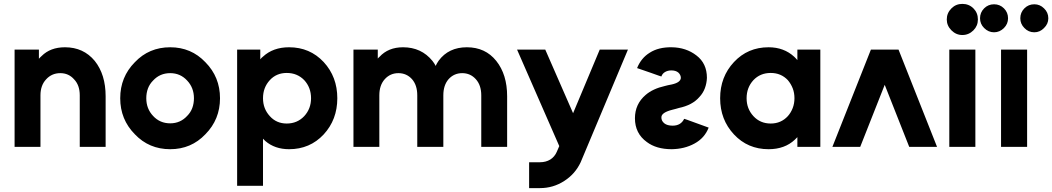

<svg xmlns="http://www.w3.org/2000/svg" viewBox="-20 -755 5409 987"><path d="M523 0V-260Q523 -316 509 -361.5Q495 -407 467 -442Q409 -512 314 -512Q239 -512 194 -467Q190 -464 187 -460.5Q184 -457 180 -453V-500H55V0H188V-265Q188 -316 217 -347Q246 -379 290 -379Q333 -379 361 -347Q390 -317 390 -265V0Z M855 -512Q746 -512 673 -435Q598 -359 598 -250Q598 -141 673 -65Q746 12 855 12Q963 12 1036 -65Q1111 -141 1111 -250Q1111 -359 1036 -435Q963 -512 855 -512ZM855 -379Q907 -379 942 -341Q977 -304 977 -250Q977 -223 968.5 -200Q960 -177 942 -159Q907 -121 855 -121Q802 -121 767 -159Q732 -196 732 -250Q732 -277 740.5 -300Q749 -323 767 -341Q802 -379 855 -379Z M1318 -500V-450Q1321 -454 1324.5 -457.5Q1328 -461 1332 -464Q1384 -512 1466 -512Q1573 -512 1644 -436Q1714 -360 1714 -250Q1714 -140 1644 -64Q1573 12 1466 12Q1393 12 1344 -30Q1341 -33 1338 -36Q1335 -39 1332 -42V200H1199V-500ZM1454 -120Q1508 -120 1544 -158Q1579 -196 1579 -250Q1579 -305 1544 -343Q1508 -380 1454 -380Q1401 -380 1367 -343Q1332 -305 1332 -250Q1332 -196 1367 -158Q1401 -120 1454 -120Z M2587 0V-260Q2587 -316 2573 -361.5Q2559 -407 2531 -442Q2475 -512 2380 -512Q2286 -512 2235 -443Q2231 -437 2227 -430.5Q2223 -424 2220 -416Q2216 -423 2212 -429.5Q2208 -436 2203 -442Q2146 -512 2052 -512Q1976 -512 1931 -463Q1929 -461 1926.5 -459Q1924 -457 1922 -454V-500H1797V0H1930V-265Q1930 -317 1958 -348Q1986 -379 2028 -379Q2070 -379 2098 -348Q2125 -317 2125 -265V0H2259V-265Q2259 -317 2286 -348Q2314 -379 2356 -379Q2398 -379 2426 -348Q2454 -317 2454 -265V0Z M2638 -500 2855 -4 2842 26Q2831 51 2809 65Q2786 79 2756 79H2700V212H2756Q2824 212 2881 175Q2909 157 2930 133Q2951 109 2965 79L3208 -500H3063L2926 -173L2783 -500Z M3255 -405Q3302 -389 3327.5 -380Q3353 -371 3364 -367Q3375 -363 3377.5 -362.5Q3380 -362 3380 -362Q3385 -377 3399 -385Q3413 -393 3431 -393Q3454 -393 3467 -382Q3480 -370 3480 -354Q3478 -331 3434 -321Q3423 -319 3414 -317Q3405 -315 3398 -313Q3336 -299 3299 -267Q3244 -220 3244 -147Q3244 -69 3305 -25Q3354 12 3433 12Q3499 11 3550 -17Q3602 -45 3623 -99Q3576 -116 3550 -125.5Q3524 -135 3513 -139Q3502 -143 3499.5 -143.5Q3497 -144 3497 -144Q3480 -109 3438 -109Q3410 -109 3395 -121Q3379 -134 3380 -153Q3381 -177 3437 -191Q3446 -193 3454.5 -195.5Q3463 -198 3470 -200Q3504 -207 3530.5 -221Q3557 -235 3575 -256Q3594 -276 3603.5 -301.5Q3613 -327 3614 -355Q3614 -429 3560 -470Q3507 -511 3433 -512Q3365 -513 3320 -484Q3276 -457 3255 -405Z M4079 -500V-446Q4075 -450 4071.5 -454.5Q4068 -459 4063 -463Q4010 -512 3931 -512Q3824 -512 3753 -436Q3682 -360 3682 -250Q3682 -140 3753 -64Q3824 12 3931 12Q4014 12 4066 -37Q4070 -40 4072.5 -43.5Q4075 -47 4079 -50V0H4197V-500ZM3942 -380Q3995 -380 4030 -343Q4046 -324 4055 -301Q4064 -278 4064 -250Q4064 -223 4055 -199.5Q4046 -176 4030 -158Q3995 -120 3942 -120Q3888 -120 3853 -158Q3818 -196 3818 -250Q3818 -305 3853 -343Q3888 -380 3942 -380Z M4259 0 4457 -500H4599L4797 0H4654L4528 -319L4402 0Z M5007 -655Q5007 -689 4984 -712Q4961 -735 4927 -735Q4894 -735 4871 -712Q4847 -688 4847 -655Q4847 -623 4871 -599Q4895 -575 4927 -575Q4960 -575 4984 -599Q5007 -622 5007 -655ZM4860 0H4994V-500H4860Z M5126 0H5260V-500H5126ZM5090 -733Q5060 -733 5039 -712Q5018 -691 5018 -661Q5018 -632 5039 -611Q5061 -589 5090 -589Q5119 -589 5141 -611Q5162 -632 5162 -661Q5162 -691 5141 -712Q5120 -733 5090 -733ZM5297 -733Q5267 -733 5246 -712Q5225 -691 5225 -661Q5225 -632 5246 -611Q5267 -589 5297 -589Q5326 -589 5347 -611Q5369 -632 5369 -661Q5369 -691 5347 -712Q5326 -733 5297 -733Z"/></svg>

Font: Unageo
Style: Bold
Weight: 700
Designer: Richard Sepsi
Foundry: Richard Sepsi
Version: Version 2.000